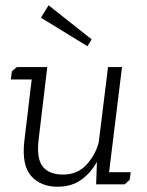

<svg xmlns="http://www.w3.org/2000/svg" viewBox="-20 -698 557 727"><path d="M311 -523 135 -631 164 -678 327 -549ZM475 -46 471 -17 452 0H344L347 -85Q323 -42 286.5 -16.5Q250 9 198 9Q134 9 98 -31.5Q62 -72 72 -163L100 -397H21L25 -428L44 -444H159L127 -176Q117 -101 140.5 -69Q164 -37 219 -37Q274 -37 308.5 -75.5Q343 -114 354 -160L389 -444H442L393 -46Z"/></svg>

Font: Zilla Slab Light
Style: Italic
Weight: 300
Italic angle: -6°
Designer: Typotheque.com
Foundry: Typotheque type foundry
Version: Version 1.1; 2017; ttfautohint (v1.6)